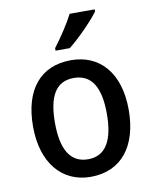

<svg xmlns="http://www.w3.org/2000/svg" viewBox="-86 -831 728 907"><g transform="rotate(-10 277.5 -378.0)"><path d="M431 -756V-766H311C288 -721 248 -661 215 -618V-606H283C330 -642 404 -718 431 -756ZM507 -271C507 -450 415 -549 279 -549C131 -549 48 -447 48 -271C48 -97 138 10 276 10C424 10 507 -98 507 -271ZM153 -270C153 -396 190 -464 277 -464C364 -464 402 -395 402 -271C402 -145 364 -74 278 -74C191 -74 153 -146 153 -270Z"/></g></svg>

Font: Noto Sans Lao Looped SemiCondensed Medium
Style: Regular
Weight: 500
Width: 4
Designer: Mark Frömberg, Ben Mitchell
Foundry: The Fontpad Ltd
Version: Version 1.002